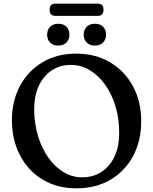

<svg xmlns="http://www.w3.org/2000/svg" viewBox="-20 -1009 835 1047"><path d="M395.5 -716.5Q501 -716.5 581 -668.8Q661 -621 705.5 -537.8Q750 -454.5 750 -348Q750 -241 705.8 -158.2Q661.5 -75.5 582 -28.8Q502.5 18 397 18Q291.5 18 212.5 -29.8Q133.5 -77.5 89.2 -161.8Q45 -246 45 -355Q45 -458 88.5 -539.8Q132 -621.5 210.8 -669Q289.5 -716.5 395.5 -716.5ZM630 -285Q630 -361.5 610 -428.5Q590 -495.5 554 -546.2Q518 -597 470.2 -626Q422.5 -655 367.5 -655Q306.5 -655 261.5 -624.8Q216.5 -594.5 191.5 -540.5Q166.5 -486.5 166.5 -414Q166.5 -336 187 -268.5Q207.5 -201 243.2 -150Q279 -99 326.2 -70.5Q373.5 -42 427.5 -42Q487.5 -42 533.2 -71.5Q579 -101 604.5 -155.5Q630 -210 630 -285ZM298 -760.5Q270 -760.5 253.5 -776.8Q237 -793 237 -820Q237 -847 253.5 -863.2Q270 -879.5 298 -879.5Q326 -879.5 342.2 -863.2Q358.5 -847 358.5 -820Q358.5 -793.5 342.2 -777Q326 -760.5 298 -760.5ZM497.5 -760.5Q469.5 -760.5 453 -776.8Q436.5 -793 436.5 -820Q436.5 -847 453 -863.2Q469.5 -879.5 497.5 -879.5Q525.5 -879.5 542 -863.2Q558.5 -847 558.5 -820Q558.5 -793.5 542 -777Q525.5 -760.5 497.5 -760.5ZM250.5 -955.5Q250.5 -989 282 -989H513.5Q544.5 -989 544.5 -956Q544.5 -922.5 513.5 -922.5H282Q250.5 -922.5 250.5 -955.5Z"/></svg>

Font: Fraunces 9pt S100
Style: Regular
Weight: 400
Version: Version 1.000; ttfautohint (v1.8.3)